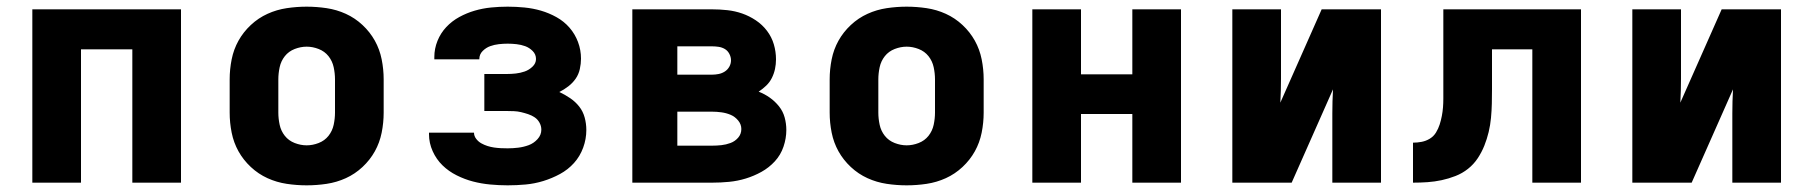

<svg xmlns="http://www.w3.org/2000/svg" viewBox="-20 -548 5440 576"><path d="M77 0V-520H523V0H377V-400H223V0Z M900 8Q870 8 840 3.5Q810 -1 782.5 -13.5Q755 -26 732.5 -47Q710 -68 695.5 -94Q681 -120 675 -150Q669 -180 669 -210V-310Q669 -340 675 -370Q681 -400 695.5 -426Q710 -452 732.5 -473Q755 -494 782.5 -506.5Q810 -519 840 -523.5Q870 -528 900 -528Q930 -528 960 -523.5Q990 -519 1017.5 -506.5Q1045 -494 1067.5 -473Q1090 -452 1104.5 -426Q1119 -400 1125 -370Q1131 -340 1131 -310V-210Q1131 -180 1125 -150Q1119 -120 1104.5 -94Q1090 -68 1067.5 -47Q1045 -26 1017.5 -13.5Q990 -1 960 3.5Q930 8 900 8ZM900 -112Q918 -112 936 -119Q954 -126 965.5 -140.5Q977 -155 981 -173.5Q985 -192 985 -210V-310Q985 -328 981 -346.5Q977 -365 965.5 -379.5Q954 -394 936 -401Q918 -408 900 -408Q882 -408 864 -401Q846 -394 834.5 -379.5Q823 -365 819 -346.5Q815 -328 815 -310V-210Q815 -192 819 -173.5Q823 -155 834.5 -140.5Q846 -126 864 -119Q882 -112 900 -112Z M1503 8Q1477 8 1450.5 5.5Q1424 3 1399 -3.5Q1374 -10 1350 -22Q1326 -34 1307.5 -52Q1289 -70 1278 -94.5Q1267 -119 1267 -145V-150H1402Q1402 -140 1408.5 -131.5Q1415 -123 1424 -118Q1433 -113 1442.5 -110Q1452 -107 1462 -105.5Q1472 -104 1482.5 -103.5Q1493 -103 1503 -103Q1519 -103 1535 -105Q1551 -107 1566 -112.5Q1581 -118 1592.5 -130.5Q1604 -143 1604 -159Q1604 -170 1598.5 -180Q1593 -190 1584 -196Q1575 -202 1564.5 -205.5Q1554 -209 1543.5 -211.5Q1533 -214 1522 -214.5Q1511 -215 1500 -215H1433V-326H1500Q1514 -326 1527.5 -327.5Q1541 -329 1554 -333.5Q1567 -338 1577.5 -348Q1588 -358 1588 -371Q1588 -385 1578 -395Q1568 -405 1555.5 -409.5Q1543 -414 1529.5 -415.5Q1516 -417 1503 -417Q1490 -417 1476.5 -415.5Q1463 -414 1450.5 -409.5Q1438 -405 1428 -395Q1418 -385 1418 -371V-370H1283V-377Q1283 -402 1292.5 -425.5Q1302 -449 1319 -467Q1336 -485 1358 -497Q1380 -509 1404 -516Q1428 -523 1453 -525.5Q1478 -528 1503 -528Q1528 -528 1553.5 -525.5Q1579 -523 1603 -516Q1627 -509 1649.5 -496.5Q1672 -484 1688.5 -465Q1705 -446 1714 -422Q1723 -398 1723 -372Q1723 -357 1719.5 -341Q1716 -325 1707 -312Q1698 -299 1685 -289Q1672 -279 1658 -272Q1675 -264 1690.5 -253.5Q1706 -243 1717.5 -228.5Q1729 -214 1734 -195.5Q1739 -177 1739 -158Q1739 -131 1729.5 -105Q1720 -79 1702 -59Q1684 -39 1660 -26Q1636 -13 1610 -5Q1584 3 1557 5.5Q1530 8 1503 8Z M1877 0V-520H2116Q2139 -520 2162 -517.5Q2185 -515 2206.5 -507.5Q2228 -500 2247.5 -487Q2267 -474 2281 -455.5Q2295 -437 2301.5 -415Q2308 -393 2308 -370Q2308 -355 2305 -341Q2302 -327 2295.5 -314Q2289 -301 2278.5 -291Q2268 -281 2256 -273Q2274 -266 2289.5 -255Q2305 -244 2317 -229Q2329 -214 2334 -195.5Q2339 -177 2339 -158Q2339 -133 2330.5 -108Q2322 -83 2304.5 -64Q2287 -45 2264.5 -32.5Q2242 -20 2217.5 -12.5Q2193 -5 2167.5 -2.5Q2142 0 2116 0ZM2012 -324H2116Q2126 -324 2136 -326Q2146 -328 2154.5 -333.5Q2163 -339 2168 -348Q2173 -357 2173 -367Q2173 -377 2168 -386.5Q2163 -396 2154.5 -401Q2146 -406 2136 -407.5Q2126 -409 2116 -409H2012ZM2012 -111H2116Q2130 -111 2144 -112.5Q2158 -114 2171.5 -119Q2185 -124 2194.5 -135Q2204 -146 2204 -161Q2204 -175 2194.5 -186.5Q2185 -198 2172 -203.5Q2159 -209 2144.5 -211Q2130 -213 2116 -213H2012Z M2700 8Q2670 8 2640 3.5Q2610 -1 2582.5 -13.5Q2555 -26 2532.5 -47Q2510 -68 2495.5 -94Q2481 -120 2475 -150Q2469 -180 2469 -210V-310Q2469 -340 2475 -370Q2481 -400 2495.5 -426Q2510 -452 2532.5 -473Q2555 -494 2582.5 -506.5Q2610 -519 2640 -523.5Q2670 -528 2700 -528Q2730 -528 2760 -523.5Q2790 -519 2817.5 -506.5Q2845 -494 2867.5 -473Q2890 -452 2904.5 -426Q2919 -400 2925 -370Q2931 -340 2931 -310V-210Q2931 -180 2925 -150Q2919 -120 2904.5 -94Q2890 -68 2867.5 -47Q2845 -26 2817.5 -13.5Q2790 -1 2760 3.5Q2730 8 2700 8ZM2700 -112Q2718 -112 2736 -119Q2754 -126 2765.5 -140.5Q2777 -155 2781 -173.5Q2785 -192 2785 -210V-310Q2785 -328 2781 -346.5Q2777 -365 2765.5 -379.5Q2754 -394 2736 -401Q2718 -408 2700 -408Q2682 -408 2664 -401Q2646 -394 2634.5 -379.5Q2623 -365 2619 -346.5Q2615 -328 2615 -310V-210Q2615 -192 2619 -173.5Q2623 -155 2634.5 -140.5Q2646 -126 2664 -119Q2682 -112 2700 -112Z M3077 0V-520H3223V-325H3377V-520H3523V0H3377V-206H3223V0Z M3677 0V-520H3823V-312Q3823 -294 3822.5 -276Q3822 -258 3821 -240L3945 -520H4123V0H3977V-208Q3977 -226 3977.5 -244Q3978 -262 3979 -280L3855 0Z M4219 0V-120Q4232 -120 4245 -122.5Q4258 -125 4269.5 -132Q4281 -139 4288 -150.5Q4295 -162 4299 -174.5Q4303 -187 4305.5 -200Q4308 -213 4309 -226Q4310 -239 4310 -252Q4310 -265 4310 -278V-520H4723V0H4577V-400H4456V-281Q4456 -259 4455.5 -237.5Q4455 -216 4453 -194.5Q4451 -173 4446 -152Q4441 -131 4433 -111Q4425 -91 4413 -73Q4401 -55 4384 -41.5Q4367 -28 4346.5 -20Q4326 -12 4305 -7.5Q4284 -3 4262.5 -1.5Q4241 0 4219 0Z M4877 0V-520H5023V-312Q5023 -294 5022.5 -276Q5022 -258 5021 -240L5145 -520H5323V0H5177V-208Q5177 -226 5177.5 -244Q5178 -262 5179 -280L5055 0Z"/></svg>

Font: Iosevka Aile Heavy
Style: Regular
Weight: 900
Designer: Belleve Invis
Foundry: Belleve Invis
Version: Version 31.1.0; ttfautohint (v1.8.4)